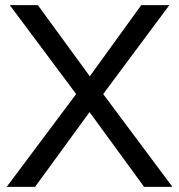

<svg xmlns="http://www.w3.org/2000/svg" viewBox="-20 -725 695 745"><path d="M6 0 289 -378V-342L18 -705H127L343 -409H314L528 -705H637L367 -342V-378L649 0H539L310 -314H345L116 0Z"/></svg>

Font: Nunito Sans 12pt Medium
Style: Regular
Weight: 500
Designer: Vernon Adams
Foundry: Vernon Adams
Version: Version 3.101;gftools[0.9.27]